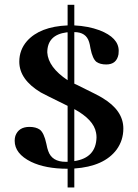

<svg xmlns="http://www.w3.org/2000/svg" viewBox="-20 -703 583 811"><path d="M179.7 -481.4Q179.7 -555.7 261.7 -566.4Q264.6 -566.4 265.6 -566.4V-364.3Q183.6 -418.9 179.7 -481.4ZM387.7 -123Q385.7 -36.1 293.9 -22.5V-242.2Q376 -197.3 385.7 -142.6Q387.7 -132.8 387.7 -123ZM293.9 88.9V8.8Q419.9 0 472.7 -71.3Q501 -110.4 501 -160.2Q501 -236.3 413.1 -289.1Q400.4 -297.9 304.7 -344.7Q298.8 -347.7 293.9 -349.6V-567.4Q343.8 -567.4 356.4 -525.4Q359.4 -516.6 362.3 -498Q371.1 -454.1 387.7 -441.4Q403.3 -430.7 428.7 -430.7Q472.7 -430.7 480.5 -473.6Q481.4 -481.4 481.4 -488.3Q481.4 -543.9 400.4 -575.2Q352.5 -592.8 293.9 -595.7V-682.6H265.6V-595.7Q148.4 -590.8 93.8 -529.3Q61.5 -492.2 61.5 -442.4Q61.5 -367.2 152.3 -312.5Q164.1 -305.7 261.7 -257.8Q264.6 -256.8 265.6 -255.9V-19.5H257.8Q199.2 -19.5 183.6 -65.4Q179.7 -75.2 175.8 -95.7Q166 -141.6 148.4 -155.3Q131.8 -167 104.5 -167Q58.6 -167 44.9 -128.9Q42 -119.1 42 -108.4Q42 -53.7 111.3 -19.5Q171.9 9.8 265.6 9.8V88.9Z"/></svg>

Font: Abhaya Libre
Style: Bold
Weight: 700
Designer: Pushpananda Ekanayake, Sol Matas, Pathum Egodawatta
Foundry: Mooniak
Version: Version 1.050 ; ttfautohint (v1.6)